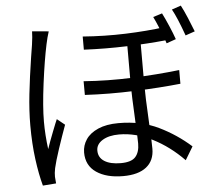

<svg xmlns="http://www.w3.org/2000/svg" viewBox="-57 -860 1091 973"><g transform="rotate(-5 488.5 -373.0)"><path d="M678.5 -424.6Q678.5 -354.5 685.9 -218.5Q691.2 -127.2 691.2 -87.5Q691.2 -27.5 650.3 5.2Q609.4 37.8 531.7 37.8Q447.5 37.8 396.1 2.9Q344.7 -32.1 344.7 -98.5Q344.7 -134.2 364.9 -164.4Q385 -194.7 427.2 -213.3Q469.4 -231.8 530.8 -231.8Q646.6 -231.8 734.9 -188.8Q823.2 -145.8 894.8 -81.7L854.6 -14.8Q782.3 -88.9 697.9 -131.6Q613.5 -174.3 528.9 -174.3Q476.8 -174.3 444.6 -154.5Q412.4 -134.6 412.4 -102.5Q412.4 -66.8 442.5 -47.7Q472.7 -28.7 525.3 -28.7Q579.7 -28.7 600.6 -52.5Q621.6 -76.3 621.6 -120.1Q621.6 -140.7 620.3 -168.3Q619 -195.8 617.4 -228.6Q610.1 -372.7 610.1 -421.3V-649.9H678.5ZM861.3 -473V-403.2Q756.5 -392.1 626.3 -387.1Q496.2 -382.1 374 -388.9L373.7 -458.7Q494.5 -449.6 620.2 -454.6Q746 -459.6 861.3 -473ZM805.5 -696V-629Q714.8 -619.9 606.9 -616.2Q499 -612.5 388.9 -617.8V-684.8Q499.3 -676.3 607.4 -680.1Q715.5 -684 805.5 -696ZM202.8 -661.6Q185.9 -582.5 170.7 -465.3Q155.5 -348 155.5 -272.1Q155.5 -204.5 165 -131.6Q176.3 -165.4 197.1 -218.6Q216.3 -267.9 221.7 -279.1L261 -247.4Q240.4 -191 219.6 -128.4Q198.9 -65.8 191.5 -32.3Q186.3 -6.8 186.9 11.1L189.7 45L122.1 50.2Q106.1 -7.6 95.6 -86.9Q85.1 -166.3 85.1 -259Q85.1 -333.9 94.4 -418.2Q103.8 -502.6 119.1 -601.9L129.2 -665.2Q135.3 -706.8 135.6 -733.4L219.7 -725.8Q215.7 -714.2 210.8 -695.6Q205.8 -676.9 202.8 -661.6ZM857.8 -630.4 809.6 -613.5Q804.3 -628.7 800.5 -640.5Q789.3 -669.7 777.2 -699.3Q765.1 -728.9 753.5 -752.2L799.6 -766.5Q814.5 -737.2 831.3 -697.9Q848.1 -658.7 857.8 -630.4ZM956.8 -661.4 908.9 -644.9Q875.4 -738.4 851.2 -781.6L897.8 -797.5Q911.5 -771.9 928.2 -732.3Q944.9 -692.7 956.8 -661.4Z"/></g></svg>

Font: Min Sans VF VF
Style: Regular
Weight: 400
Designer: Jinseong-Kim, NotoSansCJK, Nunito
Foundry: Jinseong-Kim
Version: Version 1.420;Glyphs 3.1.2 (3151)